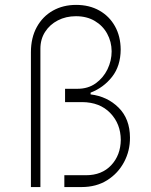

<svg xmlns="http://www.w3.org/2000/svg" viewBox="-20 -757 613 777"><path d="M105.1 0V-545.1Q105.1 -604.4 128.9 -647.5Q152.7 -690.7 194.1 -714Q235.4 -737.2 288 -737.2Q341.6 -737.2 382.1 -714.3Q422.6 -691.4 445.3 -650.7Q468 -610.1 468.4 -556.5Q468 -490.1 433.6 -446.2Q399.1 -402.3 346.6 -382.1V-375Q414.4 -366.8 460 -321.4Q505.7 -275.9 506 -200.3Q506.4 -147 482.2 -101.4Q458.1 -55.8 414.1 -27.9Q370 0 309.7 0H240.4V-47.9H328.1Q392 -47.9 430 -88.4Q468 -128.9 468.8 -190.7Q468.4 -256 426.1 -299.7Q383.9 -343.4 312.1 -343.8H243.3V-397.7H293.7Q336.3 -397.7 367.2 -419.7Q398.1 -441.8 415 -476.6Q431.8 -511.4 431.8 -549.4Q431.5 -588.4 413.7 -620.7Q396 -653.1 363.6 -672.2Q331.3 -691.4 287.3 -691.4Q246.8 -691.4 214.1 -674.5Q181.5 -657.7 162.5 -628Q143.5 -598.4 143.5 -560V0Z"/></svg>

Font: Inter Extra Light BETA
Style: Regular
Weight: 200
Designer: Rasmus Andersson
Foundry: rsms
Version: Version 3.011;git-f93a4a705